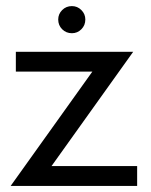

<svg xmlns="http://www.w3.org/2000/svg" viewBox="-20 -610 495 630"><path d="M283 -375H32V-440H417L149 -65H430V0H15ZM171 -546Q171 -564 184 -577Q197 -590 216 -590Q234 -590 247 -577Q260 -564 260 -546Q260 -527 247 -514Q234 -501 216 -501Q197 -501 184 -514Q171 -527 171 -546Z"/></svg>

Font: Teachers[wght]
Style: Regular
Weight: 400
Designer: Alfredo Marco Pradil & Chank Diesel
Version: Version 1.000;Glyphs 3.1.2 (3151)